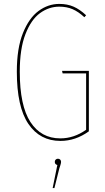

<svg xmlns="http://www.w3.org/2000/svg" viewBox="-20 -711 535 981"><path d="M420 -633 411 -623Q381 -651 351 -664Q321 -677 283 -677Q230 -677 184.5 -644Q139 -611 110 -536.5Q81 -462 81 -345Q81 -171 135.5 -87.5Q190 -4 288 -4Q358 -4 420 -48V-336H300L297 -349H434V-40Q366 9 289 9Q184 9 125 -78Q66 -165 66 -345Q66 -464 97 -541.5Q128 -619 177 -655Q226 -691 283 -691Q324 -691 356 -677Q388 -663 420 -633ZM292 116Q292 122 288.5 133Q285 144 283 150L258 250H249L273 132Q260 129 260 116Q260 109 264.5 104.5Q269 100 276 100Q283 100 287.5 104.5Q292 109 292 116Z"/></svg>

Font: Fira Sans Compressed Hair
Style: Regular
Weight: 100
Width: 1
Designer: bBox Type GmbH & Carrois Corporate GbR & Edenspiekermann AG
Foundry: bBox Type GmbH & Carrois Corporate GbR & Edenspiekermann AG
Version: Version 4.301